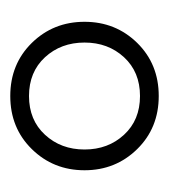

<svg xmlns="http://www.w3.org/2000/svg" viewBox="2 -732 326 370"><g transform="rotate(90 165.0 -547.0)"><path d="M267.3 -445.3Q226.6 -403.8 165 -403.8Q103.5 -403.8 62.7 -445.3Q22 -486.8 22 -546.9Q22 -606.9 62.7 -648.4Q103.5 -689.9 165 -689.9Q226.6 -689.9 267.3 -648.4Q308.1 -606.9 308.1 -546.9Q308.1 -486.8 267.3 -445.3ZM90.3 -470.7Q118.7 -439.9 165 -439.9Q211.4 -439.9 239.7 -470.7Q268.1 -501.5 268.1 -546.9Q268.1 -592.3 239.7 -623Q211.4 -653.8 165 -653.8Q118.7 -653.8 90.3 -623Q62 -592.3 62 -546.9Q62 -501.5 90.3 -470.7Z"/></g></svg>

Font: Margherita Light
Style: Regular
Weight: 300
Designer: James Puckett
Foundry: Dunwich Type Founders
Version: Version 1.008;hotconv 1.0.109;makeotfexe 2.5.65596